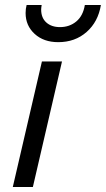

<svg xmlns="http://www.w3.org/2000/svg" viewBox="-20 -745 422 765"><path d="M382 -725Q371 -658 325 -617.5Q279 -577 212 -577Q154 -577 118 -610Q82 -643 82 -693Q82 -710 86 -725H146Q144 -713 144 -707Q144 -674 164.5 -655.5Q185 -637 219 -637Q257 -637 284 -659.5Q311 -682 318 -725ZM227 -500 111 0H31L147 -500Z"/></svg>

Font: Elaine Sans
Style: Italic
Weight: 400
Italic angle: -13°
Designer: Wei Huang
Foundry: Wei Huang
Version: Version 2.001;December 24, 2019;FontCreator 12.0.0.2547 64-b